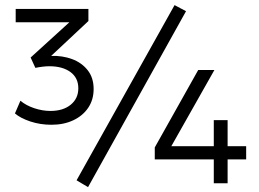

<svg xmlns="http://www.w3.org/2000/svg" viewBox="-20 -736 1040 771"><path d="M186.5 -235Q141.5 -235 101.8 -248.2Q62 -261.5 40 -280.5L62 -331.5Q84.5 -312.5 117.5 -301.5Q150.5 -290.5 182.5 -290.5Q233.5 -290.5 264 -315.5Q294.5 -340.5 294.5 -381.5Q294.5 -423.5 262.8 -446.8Q231 -470 178 -470Q165.5 -470 151 -468.2Q136.5 -466.5 122 -463.5L103 -505L258.5 -646.5H43V-700H335V-651.5L185.5 -511.5Q230.5 -513 269.2 -498.8Q308 -484.5 332 -454.2Q356 -424 356 -378.5Q356 -335.5 334.2 -303.2Q312.5 -271 274.2 -253Q236 -235 186.5 -235ZM838.5 0V-96H601.5V-144L776 -455H841L668 -149H838.5V-253.5H894V-149H968.5V-96H894V0ZM333.5 15.5 287.5 -12 681 -715.5 727 -691Z"/></svg>

Font: Geologica Thin Roman ExtraLight
Style: Regular
Weight: 250
Version: Version 1.010;gftools[0.9.28]